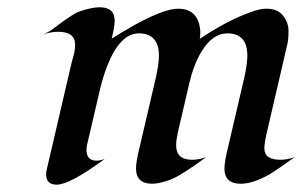

<svg xmlns="http://www.w3.org/2000/svg" viewBox="-20 -498 831 528"><path d="M287.1 -391.6Q417 -474.1 470.7 -474.1Q515.1 -474.1 527.3 -433.6Q530.8 -420.9 530.8 -409.7Q530.8 -398.4 529.3 -391.1Q606 -442.4 669.9 -464.8Q694.8 -474.1 711.9 -474.1Q729 -474.1 740.2 -469Q751.5 -463.9 758.8 -454.6Q773.4 -436 773.4 -412.8Q773.4 -389.6 770 -375.5L715.8 -142.1Q707 -106.9 707 -89.8Q707 -58.6 751.5 -58.6Q769.5 -58.6 790.5 -65.9Q740.7 -30.3 721.2 -18.6Q675.8 7.3 641.6 7.3Q597.2 7.3 597.2 -35.2Q597.2 -53.7 608.4 -98.6L651.4 -282.7Q660.2 -321.8 660.2 -344.7Q660.2 -406.2 605.5 -406.2Q564.9 -406.2 535.2 -357.9Q513.7 -323.2 501.5 -272.9L469.2 -134.3Q464.4 -112.3 464.4 -98.6Q464.4 -58.6 508.3 -58.6Q526.9 -58.6 546.9 -65.9Q477.5 -14.6 447.8 -3.7Q418 7.3 398.4 7.3Q354 7.3 354 -35.2Q354 -53.7 365.2 -98.6L408.2 -282.7Q417 -321.8 417 -344.7Q417 -406.2 361.8 -406.2Q309.6 -406.2 274.4 -315.4Q263.7 -288.1 255.4 -253.9L220.2 -103Q217.8 -94.2 217.8 -86.4Q217.8 -56.2 245.1 -56.2Q255.9 -56.2 268.1 -61Q172.4 9.8 135.7 9.8Q106.9 9.8 106.9 -18.6Q106.9 -25.4 108.9 -33.2L174.3 -314.5Q177.7 -329.1 182.1 -344.2Q186.5 -359.4 186.5 -375Q186.5 -410.6 140.1 -410.6Q119.1 -410.6 96.7 -402.8Q113.3 -408.2 136.7 -426.8Q181.2 -460.4 198.2 -466.3Q231.9 -478 253.9 -478Q295.4 -478 295.4 -440.9Q295.4 -426.3 287.1 -391.6Z"/></svg>

Font: Fondamento
Style: Italic
Weight: 400
Italic angle: -12°
Version: Version 1.000